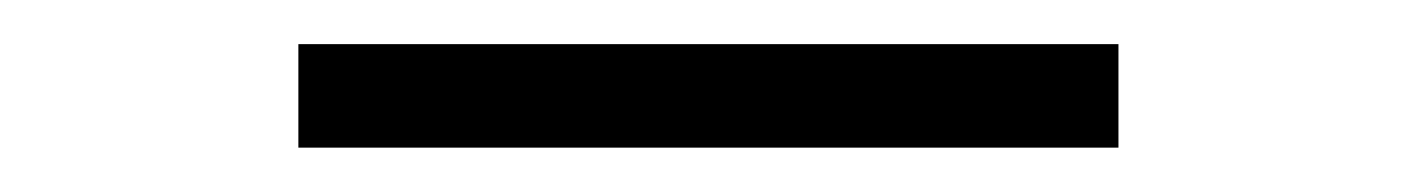

<svg xmlns="http://www.w3.org/2000/svg" viewBox="-20 -20 642 87"><path d="M115.2 46.9V0H486.8V46.9Z"/></svg>

Font: Acari Sans Light
Style: Regular
Weight: 300
Designer: Alfredo Marco Pradil and Stefan Peev
Foundry: Hanken Design Co.
Version: Version 1.045;January 11, 2019;FontCreator 11.5.0.2425 64-bi